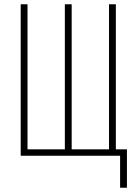

<svg xmlns="http://www.w3.org/2000/svg" viewBox="-20 -730 640 900"><path d="M77 0V-710H109V-30H284V-710H316V-30H491V-710H523V-30H575V150H543V0Z"/></svg>

Font: Geist Mono Thin
Style: Regular
Weight: 100
Monospace: yes
Designer: Basement.studio, Andrés Briganti, Mateo Zaragoza
Foundry: Basement.studio, Vercel, Andrés Briganti, Guido Ferreyra, Mateo Zaragoza
Version: Version 1.500; ttfautohint (v1.8.4.7-5d5b)